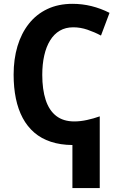

<svg xmlns="http://www.w3.org/2000/svg" viewBox="-20 -744 619 998"><path d="M356.9 -724.1Q407.2 -724.1 455.6 -712.2Q503.9 -700.2 549.3 -677.2L504.9 -559.1Q471.2 -577.1 434.6 -589.6Q397.9 -602.1 360.8 -602.1Q320.8 -602.1 290.8 -584.5Q260.7 -566.9 240.5 -533.9Q220.2 -501 210 -455.6Q199.7 -410.2 199.7 -355Q199.7 -278.8 217.5 -224.4Q235.4 -169.9 272.2 -141.4Q309.1 -112.8 366.2 -112.8Q397.9 -112.8 432.4 -120.4Q466.8 -127.9 498.5 -139.2V233.4H356.4V9.8Q293.9 9.3 244.4 -7.1Q194.8 -23.4 158.4 -54.7Q122.1 -85.9 98.1 -130.6Q74.2 -175.3 62.5 -231.9Q50.8 -288.6 50.8 -356Q50.8 -436.5 70.8 -503.7Q90.8 -570.8 129.9 -620.4Q168.9 -669.9 226.1 -697Q283.2 -724.1 356.9 -724.1Z"/></svg>

Font: Open Sans SemiCondensed
Style: Bold
Weight: 700
Width: 4
Designer: Monotype Design Team
Foundry: Monotype Imaging Inc.
Version: Version 3.003